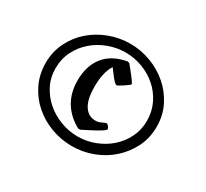

<svg xmlns="http://www.w3.org/2000/svg" viewBox="-117 -726 974 908"><g transform="rotate(30 370.0 -272.0)"><path d="M663 -273Q663 -211 637.5 -160Q612 -109 570 -71.5Q528 -34 473.5 -13.5Q419 7 360 7Q301 7 246 -13.5Q191 -34 149 -71Q107 -108 82 -159.5Q57 -211 57 -273Q57 -334 82.5 -385.5Q108 -437 150 -473.5Q192 -510 246.5 -530.5Q301 -551 360 -551Q418 -551 472.5 -530.5Q527 -510 569.5 -473Q612 -436 637.5 -385Q663 -334 663 -273ZM609 -274Q609 -324 588.5 -366.5Q568 -409 533.5 -439.5Q499 -470 454 -487Q409 -504 361 -504Q313 -504 267.5 -487Q222 -470 187 -439.5Q152 -409 131 -367Q110 -325 110 -274Q110 -224 131.5 -182Q153 -140 188 -110Q223 -80 268 -63Q313 -46 361 -46Q409 -46 453.5 -63Q498 -80 532.5 -110Q567 -140 588 -182Q609 -224 609 -274ZM450 -169Q455 -169 461.5 -160.5Q468 -152 468 -147Q468 -142 452.5 -132Q437 -122 417.5 -111.5Q398 -101 380 -92Q362 -83 356 -80H345Q229 -145 229 -276Q229 -356 269.5 -407Q310 -458 390 -472L400 -469Q403 -465 413 -453Q423 -441 433.5 -427.5Q444 -414 452 -402.5Q460 -391 460 -388Q460 -386 451.5 -379.5Q443 -373 432.5 -366Q422 -359 412.5 -353.5Q403 -348 400 -348Q395 -348 386.5 -356.5Q378 -365 369.5 -376Q361 -387 353 -397.5Q345 -408 342 -413Q334 -403 328.5 -388.5Q323 -374 319.5 -357.5Q316 -341 314.5 -325Q313 -309 313 -296Q313 -275 315.5 -250Q318 -225 327 -203.5Q336 -182 353 -167.5Q370 -153 398 -153Q413 -153 428.5 -161Q444 -169 450 -169Z"/></g></svg>

Font: Hand Textur
Style: Regular
Weight: 400
Designer: F. H. Ehmcke um 1935
Foundry: Peter Wiegel
Version: Version 1.000